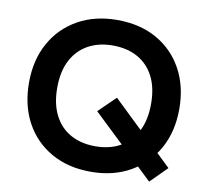

<svg xmlns="http://www.w3.org/2000/svg" viewBox="-80 -798 972 897"><g transform="rotate(10 406.5 -350.0)"><path d="M683 8 387 -274 467 -352 761 -70ZM406 10Q298 10 218 -35.5Q138 -81 94 -162Q50 -243 50 -351Q50 -458 95 -539Q140 -620 220.5 -665Q301 -710 406 -710Q515 -710 595 -664.5Q675 -619 719 -538Q763 -457 763 -350Q763 -243 718 -162Q673 -81 592.5 -35.5Q512 10 406 10ZM406 -111Q473 -111 523 -138.5Q573 -166 601 -220Q629 -274 629 -351Q629 -428 601.5 -481Q574 -534 524 -561.5Q474 -589 406 -589Q340 -589 290 -561.5Q240 -534 212 -481Q184 -428 184 -350Q184 -273 211.5 -219.5Q239 -166 289 -138.5Q339 -111 406 -111Z"/></g></svg>

Font: REM Medium
Style: Regular
Weight: 500
Designer: Octavio Pardo
Foundry: Ashler Design
Version: Version 1.005;gftools[0.9.28]